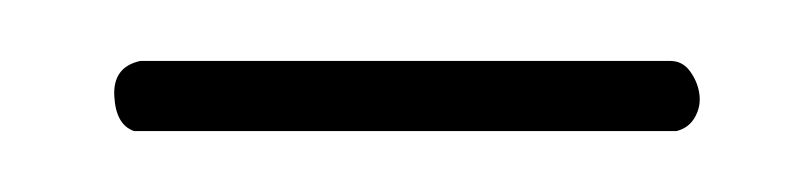

<svg xmlns="http://www.w3.org/2000/svg" viewBox="-20 9 265 63"><path d="M202 52H24Q18 50 17.5 40.5Q17 31 26 29H200Q204 29 206.5 32.5Q209 36 209.5 40Q210 44 208 47.5Q206 51 202 52Z"/></svg>

Font: Chathura Thin
Style: Regular
Weight: 250
Designer: Appaji Ambarisha Darbha
Foundry: Aditya Fonts
Version: Version 1.001 2016